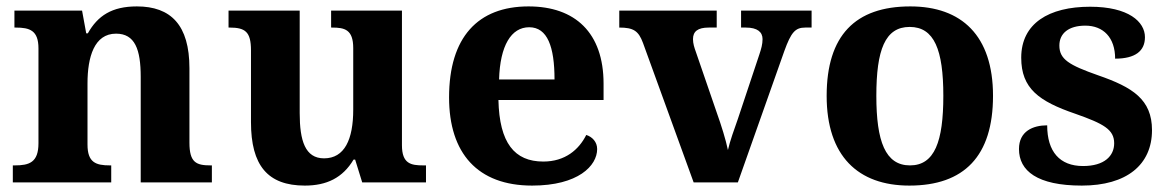

<svg xmlns="http://www.w3.org/2000/svg" viewBox="-20 -569 3647 599"><path d="M20 0H327V-53H323C279 -53 253 -62 253 -118V-309C253 -391 274 -464 342 -464C401 -464 419 -415 419 -329V0H641V-53H637C592 -53 571 -62 571 -124V-356C571 -491 513 -549 407 -549C329 -549 285 -520 254 -465H249L236 -536H25V-483H29C73 -483 100 -474 100 -418V-122C100 -62 71 -53 26 -53H20Z M931 10C999 10 1049 -14 1083 -71H1088L1110 0H1309V-53H1301C1262 -53 1234 -58 1234 -116V-536H1013V-483H1016C1055 -483 1082 -477 1082 -419V-227C1082 -134 1055 -75 991 -75C932 -75 915 -130 915 -216V-536H693V-483H696C745 -483 763 -470 763 -412V-188C763 -53 815 10 931 10Z M1640 10C1784 10 1843 -52 1843 -104C1843 -126 1828 -142 1809 -148C1786 -102 1743 -65 1675 -65C1585 -65 1538 -123 1535 -257H1863V-308C1863 -467 1774 -549 1629 -549C1471 -549 1381 -453 1381 -265C1381 -91 1470 10 1640 10ZM1710 -321H1537C1540 -427 1575 -484 1631 -484C1688 -484 1710 -423 1710 -321Z M1986 -435 2144 0H2282L2427 -410C2448 -468 2461 -483 2492 -483H2512V-536H2292V-483H2307C2343 -483 2359 -469 2359 -447C2359 -431 2355 -417 2349 -399L2282 -198C2271 -167 2257 -128 2251 -101C2244 -134 2231 -176 2216 -218L2151 -407C2146 -421 2142 -433 2142 -447C2142 -471 2157 -483 2191 -483H2216V-536H1912V-483C1956 -483 1972 -473 1986 -435Z M2817 10C2988 10 3078 -82 3078 -270C3078 -458 2980 -549 2820 -549C2648 -549 2559 -458 2559 -270C2559 -82 2657 10 2817 10ZM2819 -53C2742 -53 2714 -128 2714 -270C2714 -413 2741 -485 2818 -485C2895 -485 2923 -413 2923 -270C2923 -128 2896 -53 2819 -53Z M3355 10C3495 10 3574 -55 3574 -163C3574 -259 3513 -297 3406 -334C3315 -366 3285 -384 3285 -427C3285 -465 3314 -489 3366 -489C3422 -489 3459 -452 3459 -386C3522 -386 3552 -410 3552 -453C3552 -501 3501 -548 3381 -548C3252 -548 3166 -496 3166 -389C3166 -293 3221 -253 3335 -214C3423 -183 3456 -165 3456 -122C3456 -83 3426 -51 3359 -51C3286 -51 3247 -96 3247 -178C3203 -178 3159 -160 3159 -104C3159 -36 3216 10 3355 10Z"/></svg>

Font: Noto Serif Malayalam
Style: Bold
Weight: 700
Designer: Indian type Foundry, Jelle Bosma, Monotype Design Team
Foundry: Monotype Imaging Inc.
Version: Version 2.104